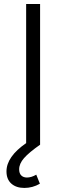

<svg xmlns="http://www.w3.org/2000/svg" viewBox="-20 -719 329 954"><path d="M179.2 0Q124 38.6 99.6 66.4Q75.2 94.2 75.2 122.1Q75.2 142.6 85.7 152.8Q96.2 163.1 113.8 163.1Q135.7 163.1 160.2 148.9L178.2 193.8Q142.1 214.8 101.1 214.8Q60.5 214.8 36.4 193.4Q12.2 171.9 12.2 132.8Q12.2 59.6 109.9 -7.8V-699.2H179.2Z"/></svg>

Font: Montserrat arm Light
Style: Regular
Weight: 300
Designer: Julieta Ulanovsky
Foundry: Julieta Ulanovsky
Version: Version 6.000;PS 006.000;hotconv 1.0.88;makeotf.lib2.5.64775